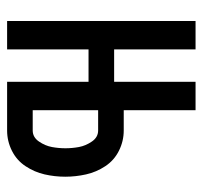

<svg xmlns="http://www.w3.org/2000/svg" viewBox="-35 -535 570 540"><g transform="rotate(90 250.0 -265.0)"><path d="M39 0V-530H119V-301H210V-530H290V-328H347Q377 -328 404 -314.5Q431 -301 447.5 -276Q464 -251 470.5 -222Q477 -193 477 -163.5Q477 -134 470.5 -105.5Q464 -77 447.5 -52Q431 -27 404 -13.5Q377 0 347 0H210V-229H119V0ZM290 -72H347Q366 -72 378 -89.5Q390 -107 393.5 -126Q397 -145 397 -164Q397 -183 393.5 -202Q390 -221 378 -238.5Q366 -256 347 -256H290Z"/></g></svg>

Font: Iosevka SS01
Style: Regular
Weight: 400
Monospace: yes
Designer: Belleve Invis
Foundry: Belleve Invis
Version: 2.3.3; ttfautohint (v1.8.3)